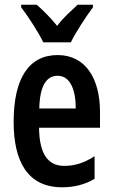

<svg xmlns="http://www.w3.org/2000/svg" viewBox="-20 -786 479 816"><path d="M164 -606H281C302 -649 345 -715 375 -755V-766H310C281 -738 253 -716 223 -676C194 -712 159 -746 136 -766H70V-755C102 -713 145 -646 164 -606ZM225 -552C102 -552 38 -452 38 -268C38 -102 96 10 244 10C294 10 340 -1 382 -26V-122C337 -93 297 -81 253 -81C183 -81 147 -133 146 -243H405V-310C405 -453 343 -552 225 -552ZM225 -464C277 -464 302 -407 302 -325H147C149 -424 179 -464 225 -464Z"/></svg>

Font: Noto Sans Gurmukhi UI ExtraCondensed SemiBold
Style: Regular
Weight: 600
Width: 2
Designer: Jelle Bosma - Monotype Design Team
Foundry: Monotype Imaging Inc.
Version: Version 2.004